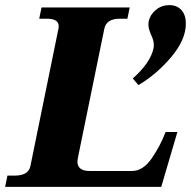

<svg xmlns="http://www.w3.org/2000/svg" viewBox="-41 -729 745 749"><path d="M477 -423Q546 -484 558 -541Q559 -546 559 -555Q559 -572 548 -594Q538 -618 538 -632Q538 -640 539 -645Q544 -671 566.5 -690Q589 -709 620 -709Q649 -709 666.5 -690Q684 -671 684 -637Q684 -574 627 -506.5Q570 -439 499 -397ZM-12 -44H17Q71 -44 78 -83L187 -617Q188 -621 188 -627Q188 -656 142 -656H112L121 -700H465L456 -656H426Q374 -656 366 -617L263 -114Q261 -102 261 -99Q261 -62 309 -62H474Q517 -62 551 -111.5Q585 -161 605 -214H651L588 0H-21Z"/></svg>

Font: Taviraj
Style: Bold Italic
Weight: 700
Italic angle: -12°
Designer: Katatrad Team
Foundry: CadsonDemak
Version: Version 1.001